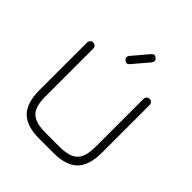

<svg xmlns="http://www.w3.org/2000/svg" viewBox="-226 -1010 1165 1165"><g transform="rotate(45 357.0 -427.0)"><path d="M330.5 -706.5Q312 -722 327 -741.5L413 -843Q429 -863 448 -846.5Q466.5 -830.5 451.5 -811L365.5 -709.5Q349.5 -689.5 330.5 -706.5ZM297 0Q188.5 0 138.5 -50Q88.5 -100 88.5 -208.5V-618Q88.5 -630 95.8 -637.2Q103 -644.5 115 -644.5Q127 -644.5 134 -637.2Q141 -630 141 -618V-208.5Q141 -150.5 156 -116.5Q171 -82.5 205 -67.5Q239 -52.5 297 -52.5H417Q474.5 -52.5 508.5 -67.5Q542.5 -82.5 557.5 -116.5Q572.5 -150.5 572.5 -208.5V-618Q572.5 -630 579.8 -637.2Q587 -644.5 599 -644.5Q611 -644.5 618 -637.2Q625 -630 625 -618V-208.5Q625 -100 575.2 -50Q525.5 0 417 0Z"/></g></svg>

Font: Jura Light
Style: Regular
Weight: 400
Version: Version 5.106